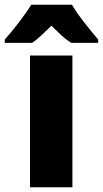

<svg xmlns="http://www.w3.org/2000/svg" viewBox="-68 -786 432 806"><path d="M63 -766Q45 -736 10.5 -691Q-24 -646 -48 -620V-606H67Q86 -619 105 -637Q124 -655 148 -678Q171 -655 190.5 -637Q210 -619 231 -606H344V-620Q316 -653 285 -692.5Q254 -732 234 -766ZM236 -553H58V0H236Z"/></svg>

Font: Noto Sans UI SemiCondensed Black
Style: Regular
Weight: 900
Width: 4
Designer: Monotype Design Team
Foundry: Monotype Imaging Inc.
Version: 1.001